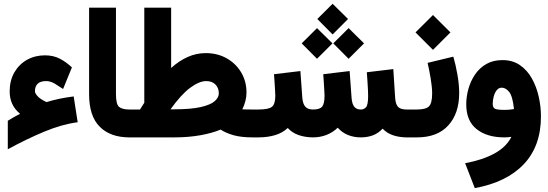

<svg xmlns="http://www.w3.org/2000/svg" viewBox="-20 -722 2881 1009"><path d="M85.4 -124Q30.8 -168.9 30.8 -241.2Q30.8 -298.3 55.2 -341.1Q79.6 -383.8 121.6 -407.5Q163.6 -431.2 216.3 -431.2Q261.2 -431.2 295.4 -413.1Q329.6 -395 357.9 -367.7L311.5 -254.4Q293 -267.1 269.3 -281.5Q245.6 -295.9 222.7 -295.9Q163.6 -295.9 163.6 -241.7Q163.6 -232.9 176.3 -217.8Q189 -202.6 224.1 -185.5Q259.8 -196.3 294.4 -203.4Q329.1 -210.4 367.2 -215.3L388.2 -79.6Q305.7 -68.8 213.4 -30.5Q121.1 7.8 21 62.5V-87.4Q37.6 -98.1 53.7 -106.9Q69.8 -115.7 85.4 -124Z M672.4 0H660.2Q560.1 0 504.2 -55.9Q448.2 -111.8 448.2 -227.1V-681.6H589.4V-226.6Q589.4 -174.8 605.5 -160.6Q621.6 -146.5 660.2 -146.5H672.4Z M1253.4 -147.5Q1265.1 -147 1278.3 -146.7Q1291.5 -146.5 1308.1 -146.5H1322.8V0H1307.6Q1248.5 0 1208 -11.2Q1167.5 -22.5 1139.2 -41Q1095.7 -22.5 1032.7 -11.2Q969.7 0 895 0H652.8V-146.5H715.8Q721.7 -156.2 727.3 -165Q732.9 -173.8 738.3 -182.1V-681.6H879.4V-364.7Q920.9 -402.3 966.3 -422.6Q1011.7 -442.9 1061 -442.9Q1123 -442.9 1171.4 -415.5Q1219.7 -388.2 1247.6 -341.3Q1275.4 -294.4 1275.4 -235.4Q1275.4 -212.4 1269.3 -189.9Q1263.2 -167.5 1253.4 -147.5ZM892.6 -147.5Q983.4 -147.5 1035.2 -159.4Q1086.9 -171.4 1108.4 -190.4Q1129.9 -209.5 1129.9 -231.4Q1129.9 -259.8 1112.3 -277.8Q1094.7 -295.9 1064 -295.9Q1026.9 -295.9 979.2 -260.5Q931.6 -225.1 876 -147.5Z M1647.5 -622.1 1728 -702.1 1809.1 -622.1 1728 -541ZM1731.4 -494.1 1812 -574.2 1893.1 -494.1 1812 -413.1ZM1565.4 -494.1 1646 -574.2 1727.1 -494.1 1646 -413.1ZM1876 -146.5Q1893.1 -146.5 1903.8 -158.9Q1914.6 -171.4 1914.6 -218.3Q1914.6 -229 1913.6 -251Q1912.6 -272.9 1910.9 -297.9Q1909.2 -322.8 1907.7 -342.3L2046.9 -358.9L2056.6 -207.5Q2059.1 -172.4 2072.8 -159.4Q2086.4 -146.5 2117.7 -146.5H2132.3V0H2118.7Q2080.1 0 2046.9 -10.7Q2013.7 -21.5 1990.7 -45.9Q1968.8 -22 1939.9 -11Q1911.1 0 1876.5 0Q1839.4 0 1808.3 -12.7Q1777.3 -25.4 1754.9 -50.8Q1701.2 0 1623.5 0Q1583 -0.5 1549.3 -12.2Q1515.6 -23.9 1492.2 -49.3Q1463.9 -22.9 1424.6 -11.5Q1385.3 0 1336.9 0H1303.2V-146.5H1337.9Q1391.1 -146.5 1408.9 -160.6Q1426.8 -174.8 1426.8 -219.2Q1426.8 -226.6 1425.5 -246.8Q1424.3 -267.1 1422.9 -291Q1421.4 -314.9 1419.9 -332L1558.6 -348.6L1568.8 -207.5Q1571.3 -176.3 1584.5 -161.4Q1597.7 -146.5 1624.5 -146.5Q1660.2 -146.5 1672.9 -161.6Q1685.5 -176.8 1685.5 -219.2Q1685.5 -225.6 1684.3 -246.3Q1683.1 -267.1 1681.6 -291.3Q1680.2 -315.4 1678.7 -332L1817.4 -348.6L1827.6 -207.5Q1830.1 -175.3 1841.8 -160.9Q1853.5 -146.5 1876 -146.5Z M2393.1 -232.4Q2393.1 -126 2335.9 -63Q2278.8 0 2170.9 0H2112.3V-146.5H2170.9Q2217.8 -146.5 2234.4 -163.1Q2251 -179.7 2251 -231Q2251 -264.2 2243.2 -310.3Q2235.4 -356.4 2227.1 -391.6L2362.3 -424.3Q2375 -381.3 2384 -329.3Q2393.1 -277.3 2393.1 -232.4ZM2163.6 -551.8 2255.4 -643.1 2347.2 -551.8 2255.4 -460Z M2667.5 -2.9Q2647 0 2630.4 0Q2539.1 0 2484.6 -43.5Q2430.2 -86.9 2430.2 -173.8Q2430.2 -213.4 2441.4 -254.2Q2452.6 -294.9 2475.8 -329.6Q2499 -364.3 2535.2 -385.3Q2571.3 -406.2 2620.6 -406.2Q2673.8 -406.2 2712.2 -379.9Q2750.5 -353.5 2774.9 -310.1Q2799.3 -266.6 2811 -214.4Q2822.8 -162.1 2822.8 -110.4Q2822.8 45.4 2732.9 140.6Q2643.1 235.8 2475.1 266.6L2424.3 135.7Q2516.1 118.7 2578.6 84.5Q2641.1 50.3 2667.5 -2.9ZM2681.2 -148.9Q2673.8 -216.8 2655.8 -239Q2637.7 -261.2 2616.7 -261.2Q2600.6 -261.2 2590.1 -247.6Q2579.6 -233.9 2574.5 -214.4Q2569.3 -194.8 2569.3 -176.3Q2569.3 -159.7 2578.6 -152.1Q2587.9 -144.5 2632.8 -144.5Q2657.2 -144.5 2681.2 -148.9Z"/></svg>

Font: Vazir Black UI
Style: Black-UI
Weight: 900
Designer: Saber Rastikerdar
Foundry: Saber Rastikerdar
Version: Version 30.1.0